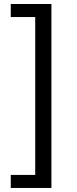

<svg xmlns="http://www.w3.org/2000/svg" viewBox="-20 -846 382 950"><path d="M33.2 19.5H154.3V-761.7H33.2V-826.2H234.4V84H33.2Z"/></svg>

Font: GenEi M Gothic v2 Regular
Style: Regular
Weight: 400
Version: Version 2.0